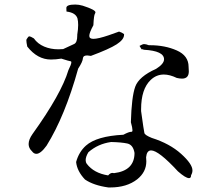

<svg xmlns="http://www.w3.org/2000/svg" viewBox="-20 -791 941 845"><path d="M465 34Q538 34 584 -2Q624 -34 624 -81L623 -99Q626 -129 645 -129Q678 -129 763 -37Q797 -7 812 -7Q821 -7 821 -20Q827 -30 827 -41Q827 -69 777 -114Q727 -159 648 -184Q618 -196 615.5 -205.5Q613 -215 601 -302V-310Q601 -399 643 -439Q668 -463 701 -463Q727 -463 758 -448Q771 -445 781 -445Q811 -445 811 -477L810 -497Q810 -546 758 -569Q706 -592 640 -592H635Q622 -597 614 -597Q611 -597 606 -595Q601 -593 594 -589Q605 -572 605 -571Q603 -571 603 -574Q603 -575 604 -575L614 -572Q702 -567 702 -530Q702 -510 667 -488Q591 -454 575 -409Q559 -364 556 -253Q563 -228 563 -218Q563 -211 559 -211H558Q547 -211 523 -198Q405 -192 358 -150Q327 -122 315 -78Q319 -38 354 -1Q392 25 457 34ZM456 -19Q393 -29 362 -70Q357 -77 357 -86Q357 -101 369 -121Q411 -158 469 -166Q514 -165 540 -159.5Q566 -154 572 -118Q572 -40 482 -29Q479 -30 475 -30Q465 -30 456 -19ZM140 -114Q159 -114 185 -150Q266 -280 324 -489Q344 -519 345 -535Q346 -547 364 -547L380 -545Q461 -575 493.5 -596Q526 -617 526 -638V-641Q517 -648 504 -652Q491 -648 459 -636Q412 -620 391 -620Q373 -620 373 -633Q373 -647 391 -680Q393 -724 398 -731Q400 -734 400 -737Q400 -748 344 -766Q327 -771 311 -771Q272 -771 272 -756Q272 -739 274 -739V-740Q313 -735 321 -710Q324 -698 324 -681Q324 -663 320 -638V-634Q320 -604 306.5 -597.5Q293 -591 258 -575L237 -574Q203 -574 174.5 -586Q146 -598 129 -622Q114 -631 110 -631Q109 -631 107 -630.5Q105 -630 102 -625.5Q99 -621 97.5 -619Q96 -617 96 -613Q96 -605 100 -586Q145 -529 204 -529Q225 -529 250 -533Q284 -522 292 -521Q294 -520 294 -517Q294 -508 281 -482Q250 -378 123 -201Q106 -177 106 -157Q106 -139 121 -125Q129 -114 140 -114Z"/></svg>

Font: Xiaobo Songti 小帛宋体
Style: Regular
Weight: 400
Version: Version 1.501;March 17, 2024;FontCreator 14.0.0.2814 64-bit